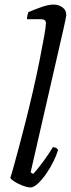

<svg xmlns="http://www.w3.org/2000/svg" viewBox="-20 -820 310 840"><path d="M113 0Q100 0 80 -7.5Q60 -15 44 -25Q28 -35 25 -42Q31 -59 41.5 -97.5Q52 -136 65.5 -186Q79 -236 92 -288Q108 -351 124 -420.5Q140 -490 152.5 -552.5Q165 -615 173 -660Q181 -705 181 -719Q181 -736 158 -736H98Q98 -743 100 -752.5Q102 -762 104 -767Q130 -778 161 -789Q192 -800 214 -800Q236 -800 253 -788Q270 -776 270 -754Q270 -751 266 -731.5Q262 -712 257 -690L114 -66L125 -59Q135 -69 151 -89.5Q167 -110 183.5 -133.5Q200 -157 211 -176Q228 -176 234 -164Q228 -143 214.5 -115Q201 -87 183 -61Q165 -35 146.5 -17.5Q128 0 113 0Z"/></svg>

Font: Texturina Light
Style: Italic
Weight: 300
Italic angle: -11°
Designer: Guillermo Torres Carreño
Foundry: Omnibus-Type
Version: Version 1.002; ttfautohint (v1.8.3)